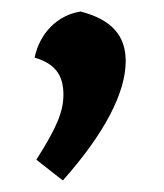

<svg xmlns="http://www.w3.org/2000/svg" viewBox="-20 -150 284 333"><path d="M40 -50C75 -40 90 -20 90 14C90 44 78 72 43 127L89 163C161 82 198 11 198 -44C198 -89 173 -116 120 -130C80 -124 49 -93 40 -50Z"/></svg>

Font: CantoraOne
Style: Regular
Weight: 400
Designer: Pablo Impallari, Rodrigo Fuenzalida
Foundry: Pablo Impallari
Version: Version 1.001